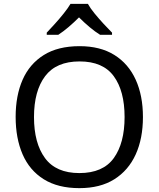

<svg xmlns="http://www.w3.org/2000/svg" viewBox="-20 -964 821 994"><path d="M720 -358Q720 -247 682.5 -164.5Q645 -82 572 -36Q499 10 391 10Q280 10 206.5 -36Q133 -82 97 -165Q61 -248 61 -359Q61 -469 97 -551Q133 -633 206.5 -679Q280 -725 392 -725Q499 -725 572 -679.5Q645 -634 682.5 -551.5Q720 -469 720 -358ZM156 -358Q156 -223 213 -145.5Q270 -68 391 -68Q513 -68 569 -145.5Q625 -223 625 -358Q625 -493 569 -569.5Q513 -646 392 -646Q271 -646 213.5 -569.5Q156 -493 156 -358ZM435 -944Q447 -922 469.5 -894.5Q492 -867 516.5 -840.5Q541 -814 560 -795V-784H498Q472 -800 444 -823.5Q416 -847 389 -874Q362 -847 335 -824Q308 -801 282 -784H222V-795Q241 -815 264.5 -841Q288 -867 310 -894.5Q332 -922 345 -944Z"/></svg>

Font: Noto Sans Syloti Nagri
Style: Regular
Weight: 400
Designer: Monotype Design Team
Foundry: Monotype Imaging Inc.
Version: Version 2.003; ttfautohint (v1.8.4.7-5d5b)